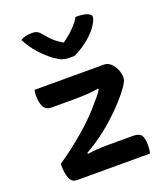

<svg xmlns="http://www.w3.org/2000/svg" viewBox="-149 -933 899 1036"><g transform="rotate(-20 300.0 -415.0)"><path d="M329 -634H301Q279 -634 262 -639.5Q245 -645 217 -665Q183 -690 149 -727Q115 -764 90 -813Q104 -822 120 -825.5Q136 -829 157 -829Q176 -829 187 -822.5Q198 -816 214 -796Q228 -778 246.5 -760.5Q265 -743 297 -723H302Q342 -752 367.5 -778.5Q393 -805 407 -830H413Q454 -830 474.5 -821Q495 -812 495 -800Q495 -792 489.5 -778.5Q484 -765 471 -746Q447 -712 406.5 -681Q366 -650 329 -634ZM65 -536H462Q485 -536 502 -520Q519 -504 528.5 -481Q538 -458 538 -436V-430Q538 -417 517.5 -386.5Q497 -356 461 -316.5Q425 -277 378.5 -235.5Q332 -194 279 -158Q265 -148 247 -137.5Q229 -127 216 -119L217 -113Q245 -117 274.5 -119Q304 -121 335 -121H478Q513 -121 525.5 -104.5Q538 -88 538 -47Q538 -22 533 0H114Q83 0 72 -30Q61 -60 61 -100V-112Q139 -165 214.5 -229.5Q290 -294 346 -362Q358 -375 369.5 -389.5Q381 -404 390 -419V-425Q354 -419 318 -417Q282 -415 242 -415H119Q87 -415 74 -438.5Q61 -462 61 -505Q61 -513 62 -521Q63 -529 65 -536Z"/></g></svg>

Font: Recursive Mn Csl St SmB
Style: Regular
Weight: 600
Monospace: yes
Version: Version 1.079;hotconv 1.0.112;makeotfexe 2.5.65598; ttfautoh